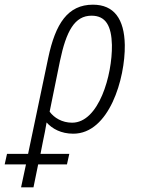

<svg xmlns="http://www.w3.org/2000/svg" viewBox="-128 -561 626 820"><path d="M-108 141H-17L-38 239H15L35 141H158L168 96H45L55 45C61 15 67 -11 71 -38C95 -11 133 10 185 10C338 10 407 -225 405 -369C403 -480 359 -541 269 -541C162 -541 109 -461 78 -314L-8 96H-98ZM180 -37C137 -37 103 -58 84 -84L128 -300C155 -429 191 -494 263 -494C324 -494 348 -450 350 -369C352 -240 294 -37 180 -37Z"/></svg>

Font: Noto Sans Condensed Light
Style: Italic
Weight: 300
Width: 3
Italic angle: -12°
Designer: Monotype Design Team
Foundry: Monotype Imaging Inc.
Version: Version 2.013